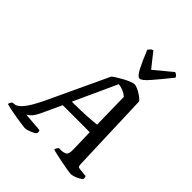

<svg xmlns="http://www.w3.org/2000/svg" viewBox="-298 -1120 1272 1272"><g transform="rotate(45 338.0 -483.5)"><path d="M153 0Q147 0 122.5 -3.5Q98 -7 67 -12Q36 -17 7 -23Q-22 -29 -38 -34Q-35 -45 -30.5 -52Q-26 -59 -22 -62L-10 -63Q5 -63 23.5 -76Q42 -89 67.5 -127Q93 -165 128 -240L318 -646Q328 -655 348 -667.5Q368 -680 390.5 -692Q413 -704 433 -712Q453 -720 463 -720Q475 -720 495 -711Q515 -702 534.5 -688.5Q554 -675 565 -661L585 -91Q586 -76 590 -71.5Q594 -67 605 -66L664 -60Q666 -57 667.5 -50.5Q669 -44 667 -34Q653 -22 627.5 -11Q602 0 584 0Q575 0 548 -4.5Q521 -9 488.5 -15.5Q456 -22 429 -28Q402 -34 392 -38Q394 -47 399 -54.5Q404 -62 408 -66H433Q454 -67 468.5 -76Q483 -85 482 -125L478 -285H225L159 -143Q141 -105 123 -88.5Q105 -72 98 -70L233 -59Q239 -50 236 -34Q225 -22 198 -11Q171 0 153 0ZM251 -344Q325 -344 387.5 -347.5Q450 -351 477 -355L472 -611Q435 -641 389 -646ZM460 -769Q441 -769 416 -817.5Q391 -866 361 -941Q367 -948 373.5 -956Q380 -964 392 -967L473 -865L597 -967Q620 -958 624 -942Q563 -866 521 -817.5Q479 -769 460 -769Z"/></g></svg>

Font: Texturina 72pt 72pt SemiBold
Style: Italic
Weight: 600
Italic angle: -11°
Designer: Guillermo Torres Carreño
Foundry: Omnibus-Type
Version: Version 1.002; ttfautohint (v1.8.3)